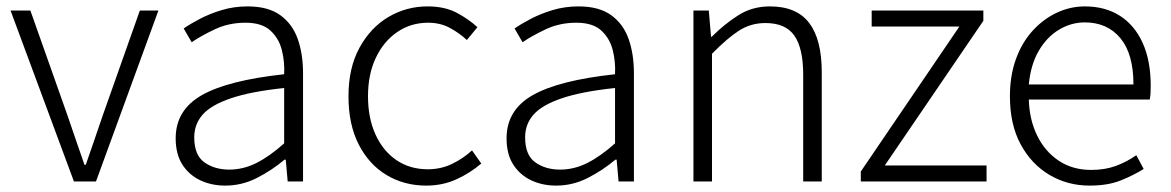

<svg xmlns="http://www.w3.org/2000/svg" viewBox="-20 -567 3658 600"><path d="M211 0 13 -534H75L191 -206Q204 -168 217.5 -128.5Q231 -89 244 -52H248Q261 -89 274.5 -128.5Q288 -168 301 -206L417 -534H475L280 0Z M684 13Q641 13 606 -3.5Q571 -20 550 -52.5Q529 -85 529 -135Q529 -223 610.5 -269.5Q692 -316 868 -335Q870 -375 860.5 -411.5Q851 -448 824.5 -472Q798 -496 747 -496Q695 -496 651.5 -475.5Q608 -455 579 -435L554 -478Q574 -492 604.5 -508Q635 -524 673 -535.5Q711 -547 754 -547Q818 -547 856 -519.5Q894 -492 910.5 -445Q927 -398 927 -338V0H879L873 -68H869Q830 -35 783 -11Q736 13 684 13ZM696 -37Q740 -37 781 -57.5Q822 -78 868 -119V-292Q764 -281 702 -260Q640 -239 613.5 -209Q587 -179 587 -138Q587 -82 619 -59.5Q651 -37 696 -37Z M1312 13Q1243 13 1188 -20Q1133 -53 1101 -115.5Q1069 -178 1069 -266Q1069 -355 1103.5 -418Q1138 -481 1194 -514Q1250 -547 1316 -547Q1370 -547 1407.5 -527Q1445 -507 1472 -482L1439 -442Q1414 -465 1384.5 -480.5Q1355 -496 1318 -496Q1264 -496 1221.5 -467Q1179 -438 1154.5 -386.5Q1130 -335 1130 -266Q1130 -198 1153.5 -146.5Q1177 -95 1219 -66.5Q1261 -38 1317 -38Q1358 -38 1393 -55Q1428 -72 1455 -97L1484 -56Q1449 -26 1406 -6.5Q1363 13 1312 13Z M1718 13Q1675 13 1640 -3.5Q1605 -20 1584 -52.5Q1563 -85 1563 -135Q1563 -223 1644.5 -269.5Q1726 -316 1902 -335Q1904 -375 1894.5 -411.5Q1885 -448 1858.5 -472Q1832 -496 1781 -496Q1729 -496 1685.5 -475.5Q1642 -455 1613 -435L1588 -478Q1608 -492 1638.5 -508Q1669 -524 1707 -535.5Q1745 -547 1788 -547Q1852 -547 1890 -519.5Q1928 -492 1944.5 -445Q1961 -398 1961 -338V0H1913L1907 -68H1903Q1864 -35 1817 -11Q1770 13 1718 13ZM1730 -37Q1774 -37 1815 -57.5Q1856 -78 1902 -119V-292Q1798 -281 1736 -260Q1674 -239 1647.5 -209Q1621 -179 1621 -138Q1621 -82 1653 -59.5Q1685 -37 1730 -37Z M2147 0V-534H2195L2202 -452H2204Q2244 -492 2287.5 -519.5Q2331 -547 2386 -547Q2469 -547 2508.5 -495.5Q2548 -444 2548 -341V0H2490V-333Q2490 -416 2462.5 -455.5Q2435 -495 2372 -495Q2326 -495 2289 -471Q2252 -447 2205 -399V0Z M2670 0V-31L2978 -484H2704V-534H3053V-502L2745 -50H3063V0Z M3385 13Q3316 13 3259.5 -20.5Q3203 -54 3169.5 -116Q3136 -178 3136 -266Q3136 -331 3155 -383Q3174 -435 3207.5 -471.5Q3241 -508 3283 -527.5Q3325 -547 3370 -547Q3434 -547 3480 -517.5Q3526 -488 3551 -432.5Q3576 -377 3576 -299Q3576 -288 3575.5 -277.5Q3575 -267 3573 -256H3195Q3197 -192 3221.5 -142.5Q3246 -93 3289 -64.5Q3332 -36 3390 -36Q3433 -36 3467 -48.5Q3501 -61 3531 -82L3554 -39Q3522 -19 3482 -3Q3442 13 3385 13ZM3195 -303H3522Q3522 -399 3481 -448Q3440 -497 3370 -497Q3327 -497 3289 -474Q3251 -451 3226 -408Q3201 -365 3195 -303Z"/></svg>

Font: Noto Sans KR Thin Light
Style: Regular
Weight: 300
Version: Version 2.004-H2;hotconv 1.0.118;makeotfexe 2.5.65603